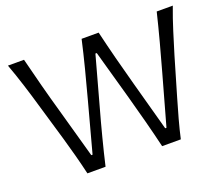

<svg xmlns="http://www.w3.org/2000/svg" viewBox="-121 -928 1299 1112"><g transform="rotate(-20 528.5 -372.0)"><path d="M240.7 0Q228 -55.2 211.2 -118.4Q194.3 -181.6 178.7 -235.4L110.4 -467.8Q92.8 -529.3 69.3 -603.5Q45.9 -677.7 21.5 -743.7H120.6Q141.1 -661.1 165 -570.1Q189 -479 212.4 -397.5L297.9 -91.3H305.7L389.2 -401.4Q410.6 -480.5 434.1 -571.8Q457.5 -663.1 475.6 -743.7H580.6Q600.1 -661.1 623 -572Q646 -482.9 668.9 -399.9L753.4 -91.3H761.2L848.1 -401.9Q870.6 -481.9 894.8 -572.3Q918.9 -662.6 938.5 -743.7H1037.6Q1012.2 -676.3 989.5 -603.8Q966.8 -531.2 948.2 -469.7L879.4 -235.4Q862.8 -179.7 845.5 -116.5Q828.1 -53.2 816.4 0H701.2Q682.6 -79.1 659.2 -168Q635.7 -256.8 614.3 -334.5L529.8 -636.2H521.5L438.5 -334.5Q416.5 -256.3 393.6 -167.5Q370.6 -78.6 352.5 0Z"/></g></svg>

Font: Pinar-FD Regular
Style: FD-Regular
Weight: 400
Designer: Amin Abedi
Version: Version 3.000